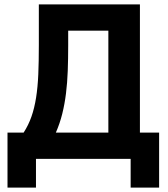

<svg xmlns="http://www.w3.org/2000/svg" viewBox="-20 -720 760 870"><path d="M14 -119H87Q109 -153 122.5 -191.5Q136 -230 143.5 -277.5Q151 -325 153.5 -383Q156 -441 156 -515V-700H614V-119H701V130H572V0H143V130H14ZM471 -119V-581H289V-515Q289 -453 287 -399Q285 -345 279 -296.5Q273 -248 262 -204Q251 -160 233 -119Z"/></svg>

Font: 
Style: 㨦
Weight: 700
Designer: A.Korolkova, Vitaly Kuzmin
Foundry: ParaType Ltd
Version: Version 2.000